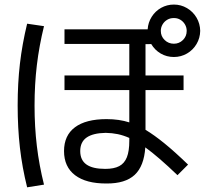

<svg xmlns="http://www.w3.org/2000/svg" viewBox="-20 -802 904 833"><path d="M257.8 -146.5Q257.8 -214.4 305.2 -249.8Q352.5 -285.2 442.4 -285.2Q497.1 -285.2 541 -271V-411.1H259.8V-474.6H541V-611.3H259.8V-674.8H620.6Q622.6 -704.6 638.2 -729.2Q653.8 -753.9 679.2 -768.1Q704.6 -782.2 734.4 -782.2Q765.1 -782.2 791.3 -766.8Q817.4 -751.5 832.8 -725.3Q848.1 -699.2 848.6 -668Q848.1 -637.2 832.8 -611.1Q817.4 -585 791.3 -569.8Q765.1 -554.7 734.4 -554.7Q703.1 -554.7 677.2 -569.8Q651.4 -585 636.2 -610.8L611.3 -610.4V-474.6H776.4V-411.1H611.3V-238.8Q648.9 -216.3 693.6 -179.9Q738.3 -143.6 795.9 -87.9L750 -42Q666.5 -122.1 610.4 -162.6Q605 -81.1 564.2 -43.2Q523.4 -5.4 442.4 -5.9Q354 -5.4 305.9 -41.7Q257.8 -78.1 257.8 -146.5ZM790 -668Q790 -683.1 782.5 -696Q774.9 -709 762 -716.6Q749 -724.1 734.4 -723.6Q719.2 -724.1 706.1 -716.6Q692.9 -709 685.3 -696Q677.7 -683.1 677.7 -668Q677.7 -644.5 694.3 -628.4Q710.9 -612.3 734.4 -612.3Q757.3 -612.3 773.7 -628.4Q790 -644.5 790 -668ZM56.6 -344.7Q56.6 -440.4 66.4 -525.4Q76.2 -610.4 97.7 -699.2L170.9 -688.5Q149.9 -603 139.9 -519.3Q129.9 -435.5 129.9 -343.8Q129.9 -252 139.9 -168.5Q149.9 -85 170.9 -1L97.7 10.7Q76.2 -75.7 66.4 -161.4Q56.6 -247.1 56.6 -344.7ZM436.5 -69.3Q474.6 -69.3 497.3 -81.3Q520 -93.3 530.5 -119.9Q541 -146.5 541 -191.4V-203.6Q515.6 -214.8 491 -220Q466.3 -225.1 438.5 -225.6Q383.3 -224.6 355.7 -205.3Q328.1 -186 328.1 -146.5Q328.1 -107.4 355 -88.4Q381.8 -69.3 436.5 -69.3Z"/></svg>

Font: Pretendard GOV
Style: Regular
Weight: 400
Designer: Base glyphs from Inter by Rasmus Andersson; Hangeul glyphs from Noto Sans CJK(Source Han Sans) by Jang Soo-young and Kan
Foundry: Kil Hyung-jin
Version: Version 1.309